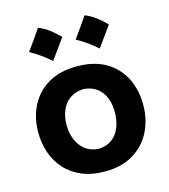

<svg xmlns="http://www.w3.org/2000/svg" viewBox="-121 -915 902 1024"><g transform="rotate(-15 330.0 -402.5)"><path d="M332.5 -111.4Q287.7 -113.4 257.7 -136.5Q227.7 -159.6 212.5 -196.8Q197.3 -233.9 197.3 -277.7Q197.3 -323.6 212.6 -359.5Q227.8 -395.4 258.1 -416.7Q288.3 -438 332.5 -440.3Q396 -435.7 429.9 -392.5Q463.8 -349.3 463.8 -277.7Q463.8 -233.1 449.4 -195.9Q435.1 -158.8 406 -136.1Q376.8 -113.4 332.5 -111.4ZM333.3 14.3Q424.4 14.3 488.5 -24.2Q552.5 -62.6 586.4 -128.6Q620.3 -194.7 620.3 -277.7Q620.3 -358.9 587.8 -424.4Q555.3 -489.9 490.7 -528.2Q426.1 -566.5 330.1 -566.5Q236.8 -566.5 172.4 -528.7Q107.9 -490.8 74.5 -425.6Q41.1 -360.3 41.1 -277.7Q41.1 -219.9 58.9 -167.4Q76.7 -114.9 112.7 -74Q148.8 -33.2 203.8 -9.5Q258.7 14.3 333.3 14.3ZM441.4 -818.6Q422.1 -790.4 402.5 -762.4Q383 -734.4 362.1 -705.9Q393.6 -688.6 421.4 -668.6Q449.2 -648.7 473.8 -626.6Q494.8 -655.1 514.8 -683Q534.7 -710.8 554.1 -738.2Q527.7 -765.3 499.5 -786.4Q471.4 -807.4 441.4 -818.6ZM184.2 -818.6Q164.9 -790.4 145.3 -762.4Q125.8 -734.4 105 -705.9Q136.4 -688.6 164.2 -668.6Q192 -648.7 216.6 -626.6Q237.7 -655.1 257.6 -683Q277.6 -710.8 296.9 -738.2Q270.5 -765.3 242.4 -786.4Q214.2 -807.4 184.2 -818.6Z"/></g></svg>

Font: Pinar-VF-FD
Style: Regular
Weight: 300
Designer: Amin Abedi
Version: Version 3.0